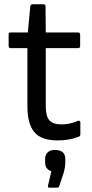

<svg xmlns="http://www.w3.org/2000/svg" viewBox="-20 -638 425 889"><path d="M246.1 12.2Q171.4 12.2 139.2 -26.1Q106.9 -64.5 106.9 -145V-415H29.8Q20 -415 20 -424.8V-478Q20 -487.8 29.8 -487.8H108.9L120.1 -607.9Q121.6 -618.2 130.9 -618.2H181.2Q190.9 -618.2 190.9 -607.9L191.9 -487.8H340.8Q351.1 -487.8 351.1 -478V-424.8Q351.1 -415 340.8 -415H191.9V-147Q191.9 -100.1 208.5 -81.1Q225.1 -62 265.1 -62Q303.2 -62 339.8 -78.1Q344.7 -80.1 348.4 -78.1Q352.1 -76.2 352.1 -70.8V-16.1Q352.1 -7.3 344.2 -4.9Q302.2 12.2 246.1 12.2ZM208 231Q200.7 231 202.1 222.2L217.8 154.8Q189 145.5 189 113.8V97.2Q189 78.6 200.9 67.4Q212.9 56.2 232.9 56.2Q282.2 56.2 282.2 97.2V115.2Q282.2 137.7 273.9 165L253.9 225.1Q251.5 231 244.1 231Z"/></svg>

Font: Sofia Sans
Style: Regular
Weight: 400
Designer: Botio Nikoltchev, Ani Petrova
Foundry: lettersoup
Version: Version 4.100